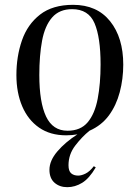

<svg xmlns="http://www.w3.org/2000/svg" viewBox="-20 -547 579 796"><path d="M259 229Q227 229 206 210.5Q185 192 185 157Q185 119 218 80.5Q251 42 301 10Q290 12 278.5 13Q267 14 254 14Q188 14 142 -18Q96 -50 72 -106.5Q48 -163 48 -236Q48 -313 71 -379.5Q94 -446 146 -486.5Q198 -527 283 -527Q382 -527 436.5 -459Q491 -391 491 -279Q491 -220 476.5 -165Q462 -110 431.5 -68.5Q401 -27 351 -5Q320 20 292 56.5Q264 93 264 138Q264 162 275 171.5Q286 181 304 181Q318 181 335 172.5Q352 164 369 142L377 147Q350 193 320.5 211Q291 229 259 229ZM260 -5Q314 -5 343.5 -40Q373 -75 385 -137.5Q397 -200 397 -280Q397 -392 372 -450.5Q347 -509 279 -509Q226 -509 196 -474.5Q166 -440 154.5 -378.5Q143 -317 143 -236Q143 -123 171 -64Q199 -5 260 -5Z"/></svg>

Font: Literata 72pt
Style: Italic
Weight: 400
Italic angle: -2°
Designer: Latin by Veronika Burian and Jose Scaglione. Greek by Irene Vlachou. Cyrillic by Vera Evstafieva
Foundry: TypeTogether
Version: Version 3.002